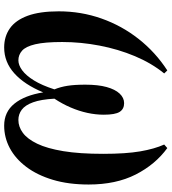

<svg xmlns="http://www.w3.org/2000/svg" viewBox="28 -820 803 898"><g transform="rotate(90 429.0 -370.5)"><path d="M201.5 11Q150 11 112 -15.8Q74 -42.5 53.2 -99Q32.5 -155.5 32.5 -244.5Q32.5 -348.5 66 -443.8Q99.5 -539 161.8 -618Q224 -697 309 -752L323 -737.5Q275 -678.5 242.2 -600.5Q209.5 -522.5 192.8 -435Q176 -347.5 176 -260.5Q176 -179 186.5 -134.5Q197 -90 216.5 -72.8Q236 -55.5 261.5 -55.5Q284 -55.5 308.2 -73.2Q332.5 -91 355.5 -128Q378.5 -165 397.5 -224Q386 -252 380.8 -285Q375.5 -318 375.5 -368.5Q375.5 -428 386.5 -468Q397.5 -508 417.2 -529Q437 -550 462 -550Q489.5 -550 502.8 -529Q516 -508 516 -455Q516 -417.5 507.5 -378.2Q499 -339 482.2 -300Q465.5 -261 441 -224Q444.5 -161 458 -124Q471.5 -87 492.8 -71.2Q514 -55.5 540.5 -55.5Q572.5 -55.5 601 -76.5Q629.5 -97.5 651.8 -143.8Q674 -190 686.5 -265.8Q699 -341.5 699 -452Q699 -558 687.5 -625Q676 -692 655.5 -737.5L672 -752Q749 -696 795.8 -604Q842.5 -512 842.5 -384Q842.5 -290 820.5 -216.8Q798.5 -143.5 760 -92.5Q721.5 -41.5 672 -15.2Q622.5 11 567 11Q503 11 464.2 -37Q425.5 -85 411.5 -171.5Q375 -83.5 322.2 -36.2Q269.5 11 201.5 11Z"/></g></svg>

Font: Merriweather 144pt SemiBold
Style: Italic
Weight: 600
Italic angle: -7.8°
Version: Version 2.101